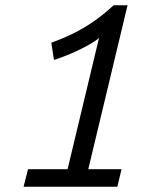

<svg xmlns="http://www.w3.org/2000/svg" viewBox="-20 -713 600 733"><path d="M70 0 87 -67H238L358 -568Q343 -555 315 -539.5Q287 -524 253.5 -509.5Q220 -495 186 -484L176 -550Q218 -565 258 -584.5Q298 -604 336.5 -630.5Q375 -657 414 -693H467L317 -67H444L428 0Z"/></svg>

Font: Ubuntu Sans Mono
Style: Italic
Weight: 400
Italic angle: -13.5°
Monospace: yes
Designer: Dalton Maag Ltd
Foundry: Dalton Maag Ltd
Version: Version 1.006